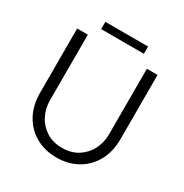

<svg xmlns="http://www.w3.org/2000/svg" viewBox="-188 -962 1072 1121"><g transform="rotate(30 348.0 -401.5)"><path d="M348 13Q269 13 208 -21.5Q147 -56 112 -119Q77 -182 77 -269V-700H149V-259Q149 -202 173.5 -155Q198 -108 242.5 -80Q287 -52 348 -52Q409 -52 453.5 -80Q498 -108 522.5 -155Q547 -202 547 -259V-700H619V-269Q619 -182 584 -119Q549 -56 488 -21.5Q427 13 348 13ZM200 -767V-816H488V-767Z"/></g></svg>

Font: MuseoModerno Light
Style: Regular
Weight: 300
Designer: Pablo Cosgaya, Héctor Gatti, Marcela Romero, and the Authors of The MuseoModerno Project.
Foundry: Omnibus-Type Team
Version: Version 1.001